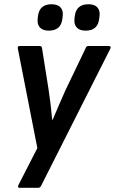

<svg xmlns="http://www.w3.org/2000/svg" viewBox="-20 -711 548 916"><path d="M74.3 185Q62.1 185 67.5 172.6L158.2 -4.5L65.1 -479.2Q62.1 -491.7 75.2 -491.7H169.3Q178.9 -491.7 180.5 -481.1L212 -282.4Q217.3 -247.8 221.5 -212.1Q225.7 -176.4 228.9 -139.6H231.2Q246.8 -176.4 262 -211.6Q277.2 -246.8 292.2 -280.4L388.6 -481.1Q392 -491.7 402.4 -491.7H498.7Q504.4 -491.7 506.9 -488.1Q509.5 -484.6 506.5 -479.2L176.6 174.5Q171.9 185 162.1 185ZM388.7 -564.8Q359.4 -564.8 346 -580Q332.5 -595.1 335.2 -620.8L336.9 -635.1Q344.1 -690.7 401.5 -690.7Q431.1 -690.7 444.6 -675.6Q458 -660.5 454.9 -635.1L453.2 -620.8Q446.1 -564.8 388.7 -564.8ZM213.1 -564.8Q183.8 -564.8 170.3 -580Q156.9 -595.1 159.6 -620.8L161.3 -635.1Q168.5 -690.7 225.5 -690.7Q255.2 -690.7 268.8 -675.6Q282.4 -660.5 279.3 -635.1L277.6 -620.8Q270.5 -564.8 213.1 -564.8Z"/></svg>

Font: Sofia Sans Semi Condensed
Style: Italic
Weight: 400
Italic angle: -9°
Designer: Botio Nikoltchev, Ani Petrova
Foundry: lettersoup
Version: Version 4.101